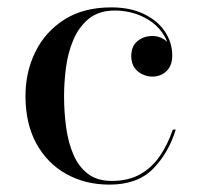

<svg xmlns="http://www.w3.org/2000/svg" viewBox="-20 -490 548 520"><path d="M276.5 10Q211 10 159.5 -18.8Q108 -47.5 78.5 -101.2Q49 -155 49 -230Q49 -295 75.8 -349.5Q102.5 -404 154.2 -437Q206 -470 281.5 -470Q332.5 -470 369.5 -452.2Q406.5 -434.5 426.5 -404.8Q446.5 -375 446.5 -339.5Q446.5 -312.5 431 -297.5Q415.5 -282.5 392.5 -282.5Q380 -282.5 366.8 -288.2Q353.5 -294 344.5 -306.2Q335.5 -318.5 335.5 -338.5Q335.5 -365 352.5 -378.8Q369.5 -392.5 392.5 -392.5Q414 -392.5 429.8 -379.2Q445.5 -366 445.5 -339.5H438.5Q438.5 -369 425.8 -391.5Q413 -414 391.8 -429.8Q370.5 -445.5 344.5 -453.5Q318.5 -461.5 291.5 -461.5Q247.5 -461.5 220.2 -439Q193 -416.5 178.2 -381Q163.5 -345.5 158.5 -305.5Q153.5 -265.5 153.5 -230Q153.5 -187 159 -146Q164.5 -105 178.5 -72Q192.5 -39 217.8 -19.5Q243 0 283 0Q327.5 0 359.5 -18Q391.5 -36 413 -67.5Q434.5 -99 448 -139H456Q436.5 -75.5 394.5 -32.8Q352.5 10 276.5 10Z"/></svg>

Font: Bodoni Moda 28pt
Style: Regular
Weight: 400
Designer: Owen Earl
Foundry: indestructible type
Version: Version 2.005